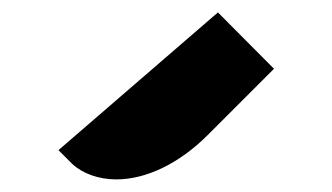

<svg xmlns="http://www.w3.org/2000/svg" viewBox="-20 -941 537 311"><path d="M168.5 -650.4C216.3 -650.4 270 -675.8 316.4 -722.2L423.8 -829.6L333 -920.9L74.7 -697.8L96.7 -675.8C113.8 -659.7 140.1 -650.4 168.5 -650.4Z"/></svg>

Font: Plaster
Style: Regular
Weight: 400
Designer: Eben Sorkin
Foundry: Eben Sorkin
Version: Version 1.007